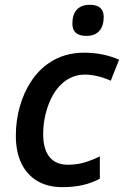

<svg xmlns="http://www.w3.org/2000/svg" viewBox="-20 -769 516 799"><path d="M45.9 -204.1Q45.9 -267.6 62.5 -325.9Q79.1 -384.3 109.9 -430.9Q140.6 -477.5 183.1 -506.3Q246.1 -549.8 330.1 -549.8Q409.2 -549.8 475.6 -520.5L440.9 -433.1Q383.8 -458.5 333 -458.5Q284.2 -458.5 245.1 -427.2Q206.1 -396 183.1 -336.9Q159.7 -276.9 159.7 -210Q159.7 -143.1 190.4 -110.8Q216.3 -83.5 262.7 -83.5Q296.9 -83.5 327.6 -91.8Q358.4 -100.1 395.5 -118.2V-25.4Q361.8 -7.3 324 1.2Q286.1 9.8 239.3 9.8Q179.2 9.8 135.7 -15.6Q92.3 -41 69.1 -89.1Q45.9 -137.2 45.9 -204.1ZM281.2 -670.4Q281.2 -709 299.8 -729Q318.4 -749 354 -749Q411.6 -749 411.6 -698.7Q411.6 -660.6 393.1 -640.1Q374.5 -619.6 339.8 -619.6Q310.1 -619.6 295.7 -632.3Q281.2 -645 281.2 -670.4Z"/></svg>

Font: Viking Open Sans Light
Style: Bold Italic
Weight: 600
Italic angle: -12°
Foundry: Ascender Corporation
Version: Version 2.000